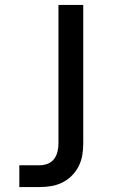

<svg xmlns="http://www.w3.org/2000/svg" viewBox="-20 -540 540 775"><path d="M141 215H58V127H141Q157 127 172.5 121Q188 115 198 102Q208 89 212 72.5Q216 56 216 40V-520H316V40Q316 64 312 87Q308 110 297.5 131Q287 152 270 169Q253 186 232 196.5Q211 207 188 211Q165 215 141 215Z"/></svg>

Font: Iosevka Term Curly Semibold
Style: Regular
Weight: 600
Designer: Belleve Invis
Foundry: Belleve Invis
Version: Version 32.3.0